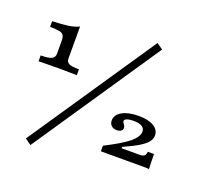

<svg xmlns="http://www.w3.org/2000/svg" viewBox="-133 -845 1110 1069"><g transform="rotate(20 422.0 -310.0)"><path d="M35.8 -375.8V-410.5Q81.2 -410.5 99.6 -419.4Q118 -428.2 118 -450V-525Q118 -547.3 111.7 -558.5Q105.5 -569.7 86.8 -573.6Q68.1 -577.6 30.6 -577.6V-611.5Q89.6 -613.1 124.6 -618.4Q159.6 -623.6 187 -636.5V-447.1Q187 -426.4 203.4 -418.5Q219.8 -410.5 262.5 -410.5V-375.8Q238.6 -376.6 219.3 -376.6Q200 -376.6 184.2 -377Q168.4 -377.4 153.8 -377.4Q138.6 -377.4 121.8 -377Q104.9 -376.6 84 -376.6Q63.1 -376.6 35.8 -375.8ZM152.8 78.1 116.6 52.2 623.8 -698.2 660 -672.4ZM819.1 -21Q813.5 -23.4 799.3 -23.4H533.4V-56.7Q632.3 -106.8 672.9 -140.6Q713.5 -174.5 713.5 -205.6Q713.5 -225.1 696.5 -235.1Q679.5 -245.2 647.2 -245.2Q622.9 -245.2 608.5 -239.7Q594.1 -234.2 594.1 -225.4Q594.1 -219.8 598.2 -214.2Q602.4 -208.5 606.1 -202.5Q609.8 -196.4 609.8 -188.2Q609.8 -177.5 600.7 -170.9Q591.6 -164.3 575.8 -164.3Q555.3 -164.3 543.2 -175.7Q531.2 -187.1 531.2 -205.9Q531.2 -239.8 567.8 -260.3Q604.4 -280.8 664.2 -280.8Q721.4 -280.8 753.9 -261.6Q786.5 -242.3 786.5 -208.5Q786.5 -188.3 772 -169.9Q757.5 -151.5 724.8 -131.8Q692.2 -112 636 -87V-78.9H737.5Q761.5 -78.9 769.7 -85.3Q777.8 -91.7 780.1 -110.5H816.7Q816.7 -90.5 817.1 -74.7Q817.5 -58.9 817.9 -45.8Q818.3 -32.8 819.1 -21Z"/></g></svg>

Font: Playfair 5pt SemiExpanded Light
Style: Regular
Weight: 300
Width: 6
Designer: Claus Eggers Sørensen
Foundry: Claus Eggers Sørensen
Version: Version 2.203